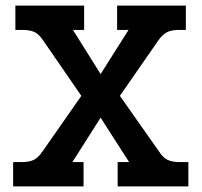

<svg xmlns="http://www.w3.org/2000/svg" viewBox="-20 -667 721 687"><path d="M27 -87H56Q85 -87 101 -95Q117 -103 132 -125L271 -324L134 -523Q119 -545 103 -552.5Q87 -560 58 -560H35V-647H281V-560H241L340 -402L440 -560H399V-647H645V-560H622Q594 -560 578 -552Q562 -544 547 -523L409 -324L549 -125Q563 -103 579.5 -95Q596 -87 624 -87H654V0H401V-87H442L340 -246L239 -87H279V0H27Z"/></svg>

Font: Pridi Medium
Style: Regular
Weight: 500
Designer: Katatrad Team
Foundry: CadsonDemak
Version: Version 1.001